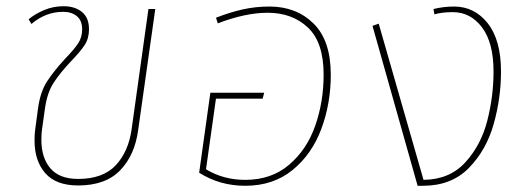

<svg xmlns="http://www.w3.org/2000/svg" viewBox="-20 -588 1701 617"><path d="M91 -136Q91 -159 93 -171L102 -238Q109 -292 131 -326Q153 -360 190 -400Q218 -429 231 -448.5Q244 -468 244 -494Q244 -522 227 -536Q210 -550 183 -550Q127 -550 81 -511L72 -526Q92 -543 121.5 -555.5Q151 -568 184 -568Q221 -568 243.5 -549.5Q266 -531 266 -494Q266 -465 252.5 -444Q239 -423 210 -393Q173 -354 152 -321.5Q131 -289 124 -236L115 -172Q113 -160 113 -138Q113 -81 142 -47Q171 -13 231 -13Q311 -13 352 -57Q393 -101 403 -173L457 -559H479L424 -170Q413 -89 366 -40.5Q319 8 231 8Q160 8 125.5 -31.5Q91 -71 91 -136Z M1043 -348Q1043 -255 1012.5 -173.5Q982 -92 920 -41.5Q858 9 768 9Q686 9 620 -33L656 -290H829L824 -271H674L642 -44Q698 -10 768 -10Q852 -10 909 -58.5Q966 -107 993 -184Q1020 -261 1020 -348Q1020 -452 969.5 -499.5Q919 -547 840 -547Q769 -547 680 -513L674 -531Q720 -549 761 -558Q802 -567 846 -567Q932 -567 987.5 -512.5Q1043 -458 1043 -348Z M1590 -358Q1590 -273 1566.5 -189.5Q1543 -106 1487 -48.5Q1431 9 1339 9H1322L1177 -505L1197 -512L1341 -10Q1425 -11 1475.5 -66.5Q1526 -122 1546 -200.5Q1566 -279 1566 -358Q1566 -451 1529 -500Q1492 -549 1435 -549Q1401 -549 1376 -542L1373 -559Q1405 -567 1439 -567Q1505 -567 1547.5 -513Q1590 -459 1590 -358Z"/></svg>

Font: FiraGO Thin
Style: Italic
Weight: 100
Italic angle: -8°
Designer: bBox Type GmbH
Foundry: bBox Type GmbH
Version: Version 1.001